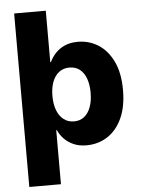

<svg xmlns="http://www.w3.org/2000/svg" viewBox="-61 -775 754 1027"><g transform="rotate(-5 316.0 -262.0)"><path d="M378.9 8.8Q339.4 8.8 309.6 -4.4Q279.8 -17.6 259.3 -38.8Q238.8 -60.1 227.5 -85.9H224.1V204.1H54.2V-727.5H224.1V-451.2H227.5Q239.3 -476.6 259.3 -498.3Q279.3 -520 309.3 -533.4Q339.4 -546.9 380.4 -546.9Q439.9 -546.9 489.3 -515.9Q538.6 -484.9 568.6 -423.1Q598.6 -361.3 598.6 -269Q598.6 -179.2 569.8 -117.2Q541 -55.2 491.2 -23.2Q441.4 8.8 378.9 8.8ZM323.2 -124.5Q356 -124.5 378.4 -142.6Q400.9 -160.6 412.8 -193.1Q424.8 -225.6 424.8 -269.5Q424.8 -313.5 413.1 -345.7Q401.4 -377.9 378.7 -395.8Q356 -413.6 323.2 -413.6Q291 -413.6 267.8 -396Q244.6 -378.4 232.2 -346.2Q219.7 -314 219.7 -269.5Q219.7 -225.6 232.2 -193.1Q244.6 -160.6 268.1 -142.6Q291.5 -124.5 323.2 -124.5Z"/></g></svg>

Font: Inter 18pt ExtraBold
Style: Regular
Weight: 800
Designer: Rasmus Andersson
Foundry: rsms
Version: Version 4.001;git-66647c0bb